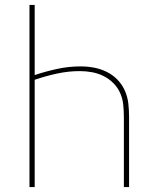

<svg xmlns="http://www.w3.org/2000/svg" viewBox="-20 -755 640 775"><path d="M99 0V-735H120V-452Q165 -467 211.5 -477Q258 -487 305 -487Q333 -487 359.5 -482Q386 -477 410.5 -465Q435 -453 454 -433.5Q473 -414 484 -389Q495 -364 498 -337Q501 -310 501 -282V0H480V-282Q480 -307 477.5 -332Q475 -357 465 -379.5Q455 -402 437.5 -419.5Q420 -437 398 -448Q376 -459 351.5 -463.5Q327 -468 302 -468Q256 -468 210 -458Q164 -448 120 -433V0Z"/></svg>

Font: Iosevka SS04 Thin Extended
Style: Regular
Weight: 100
Width: 7
Monospace: yes
Designer: Belleve Invis
Foundry: Belleve Invis
Version: Version 19.0.0; ttfautohint (v1.8.4)